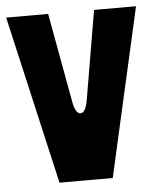

<svg xmlns="http://www.w3.org/2000/svg" viewBox="-50 -639 555 679"><g transform="rotate(-5 227.5 -299.0)"><path d="M458 -598 323 0H134L-3 -598H146L204 -280Q207 -262 213.5 -250Q220 -238 230 -238Q247 -238 255 -280L309 -598Z"/></g></svg>

Font: Ranchers
Style: Regular
Weight: 400
Designer: Pablo Impallari, Brenda Gallo
Foundry: Pablo Impallari, Brenda Gallo
Version: Version 1.000; ttfautohint (v0.8) -G 200 -r 50